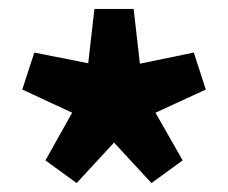

<svg xmlns="http://www.w3.org/2000/svg" viewBox="-20 -732 512 431"><path d="M152 -321 82 -372 142 -479 30 -531 57 -614 178 -590 192 -712H280L294 -589L415 -614L442 -531L329 -479L390 -372L320 -321L236 -412Z"/></svg>

Font: Mada Black
Style: Regular
Weight: 900
Designer: Khaled Hosny
Version: Version 1.5